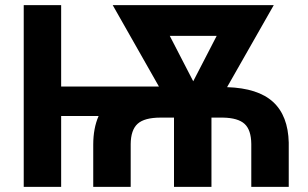

<svg xmlns="http://www.w3.org/2000/svg" viewBox="-20 -731 1203 751"><path d="M735.8 -413.1 827.6 -590.8H644ZM344.7 0V-165Q344.7 -229.5 365.7 -277.3H219.2V0H72.8V-710.9H219.2V-392.6H601.6L420.9 -710.9H1050.8L868.2 -390.1Q989.3 -386.2 1048.1 -332.3Q1106.9 -278.3 1109.4 -173.3V0H962.9V-167.5Q962.4 -222.7 936.8 -246.3Q911.1 -270 851.6 -271H807.1V0H660.6V-271H608.4Q544.9 -271 518.3 -246.8Q491.7 -222.7 491.2 -167.5V0Z"/></svg>

Font: MAUL Bold
Style: Bold
Weight: 700
Designer: MAUL
Version: Version 1.0; 2020; ttfautohint (v1.8.3)